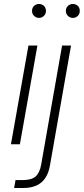

<svg xmlns="http://www.w3.org/2000/svg" viewBox="-20 -725 421 965"><path d="M35 0 123 -496H168L80 0ZM176 -635Q162 -635 151.5 -645Q141 -655 141 -670Q141 -686 151.5 -695.5Q162 -705 176 -705Q190 -705 200.5 -695.5Q211 -686 211 -670Q211 -655 200.5 -645Q190 -635 176 -635ZM51 220 58 180H95Q139 180 159.5 161.5Q180 143 187 102L292 -496H337L231 107Q225 143 208.5 168.5Q192 194 164 207Q136 220 95 220ZM346 -635Q332 -635 321.5 -645Q311 -655 311 -670Q311 -686 321.5 -695.5Q332 -705 346 -705Q360 -705 370.5 -696Q381 -687 381 -670Q381 -655 371 -645Q361 -635 346 -635Z"/></svg>

Font: DM Sans 24pt ExtraLight
Style: Italic
Weight: 250
Italic angle: -10°
Designer: Colophon Foundry, Jonny Pinhorn
Foundry: Colophon Foundry
Version: Version 4.004;gftools[0.9.30]